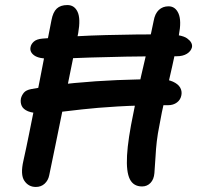

<svg xmlns="http://www.w3.org/2000/svg" viewBox="-20 -729 781 761"><path d="M180 -496Q134 -496 115.5 -509.5Q97 -523 101 -542Q103 -554 114 -564Q125 -574 148 -576Q282 -587 400.5 -590Q519 -593 634 -593Q699 -593 721.5 -577Q744 -561 741 -542Q737 -526 721 -516Q705 -506 680 -506Q562 -506 478.5 -504.5Q395 -503 338 -501Q281 -499 243.5 -497.5Q206 -496 180 -496ZM543 10Q509 10 494.5 -19Q480 -48 483.5 -112.5Q487 -177 509 -282Q524 -360 539 -426.5Q554 -493 567.5 -549Q581 -605 589 -646Q594 -675 609.5 -689.5Q625 -704 648 -704Q675 -704 687.5 -675.5Q700 -647 689 -590Q677 -531 662.5 -466Q648 -401 634 -340.5Q620 -280 612 -233Q605 -199 601.5 -169Q598 -139 596.5 -109Q595 -79 592 -43Q590 -18 576.5 -4Q563 10 543 10ZM122 12Q93 12 76.5 -12.5Q60 -37 73 -93Q84 -142 94.5 -194.5Q105 -247 116 -301.5Q127 -356 138 -413Q149 -470 160.5 -529Q172 -588 184 -649Q190 -681 205 -695Q220 -709 247 -709Q275 -709 287.5 -682Q300 -655 290 -598Q274 -518 258 -440.5Q242 -363 227.5 -290Q213 -217 199.5 -152.5Q186 -88 175 -34Q171 -14 157 -1Q143 12 122 12ZM148 -280Q110 -280 91 -288Q72 -296 66 -309.5Q60 -323 63 -339Q66 -351 74.5 -361.5Q83 -372 104 -376Q191 -392 275.5 -400Q360 -408 443.5 -411.5Q527 -415 611 -415Q644 -415 665 -405.5Q686 -396 694 -382Q702 -368 699 -352Q696 -334 681.5 -323Q667 -312 646 -312Q529 -312 446 -307Q363 -302 306 -295.5Q249 -289 211 -284.5Q173 -280 148 -280Z"/></svg>

Font: Shantell Sans Medium
Style: Italic
Weight: 500
Italic angle: -11°
Designer: Stephen Nixon, Anya Danilova, Shantell Martin
Foundry: Arrow Type
Version: Version 1.011;[c5ecc13dd]